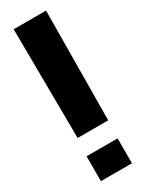

<svg xmlns="http://www.w3.org/2000/svg" viewBox="-183 -707 568 742"><g transform="rotate(-30 101.0 -336.5)"><path d="M33.5 -187.5H170L174 -675H29.5ZM28 2H166.5V-109H28Z"/></g></svg>

Font: Anybody ExtraCondensed
Style: Bold
Weight: 700
Width: 2
Version: Version 1.113;gftools[0.9.25]